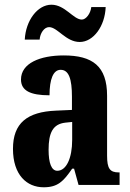

<svg xmlns="http://www.w3.org/2000/svg" viewBox="-20 -784 550 814"><path d="M318 -606C376 -606 425 -673 428 -754H367C364 -727 345 -701 327 -701C291 -701 256 -764 198 -764C139 -764 89 -697 85 -616H148C150 -643 167 -669 188 -669C224 -669 259 -606 318 -606ZM165 10C225 10 249 -15 286 -69H294L313 0H487V-53H484C446 -53 434 -69 434 -124V-378C434 -504 372 -549 250 -549C150 -549 69 -516 69 -447C69 -400 108 -380 190 -380C190 -449 206 -488 237 -488C272 -488 285 -449 285 -374V-318L218 -315C95 -310 35 -262 35 -153C35 -42 94 10 165 10ZM223 -60C198 -60 186 -93 186 -149C186 -221 204 -258 257 -264L286 -267V-191C286 -113 261 -60 223 -60Z"/></svg>

Font: Noto Serif Hebrew ExtraCondensed ExtraBold
Style: Regular
Weight: 800
Width: 2
Designer: Monotype Design Team
Foundry: Monotype Imaging Inc.
Version: Version 2.004